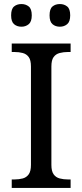

<svg xmlns="http://www.w3.org/2000/svg" viewBox="-20 -929 407 949"><path d="M38 0V-42H51Q74 -42 92.5 -47Q111 -52 122 -67.5Q133 -83 133 -114V-600Q133 -632 122 -647Q111 -662 92.5 -667Q74 -672 51 -672H38V-714H329V-672H316Q294 -672 275 -667Q256 -662 245 -647Q234 -632 234 -600V-114Q234 -83 245 -67.5Q256 -52 275 -47Q294 -42 316 -42H329V0ZM276 -797Q254 -797 239.5 -809.5Q225 -822 225 -853Q225 -885 239.5 -897Q254 -909 276 -909Q297 -909 312 -897Q327 -885 327 -853Q327 -822 312 -809.5Q297 -797 276 -797ZM86 -797Q64 -797 49.5 -809.5Q35 -822 35 -853Q35 -885 49.5 -897Q64 -909 86 -909Q107 -909 122 -897Q137 -885 137 -853Q137 -822 122 -809.5Q107 -797 86 -797Z"/></svg>

Font: Noto Serif Georgian
Style: Regular
Weight: 400
Designer: Monotype Design Team, Akaki Razmadze
Foundry: Google LLC
Version: Version 2.002